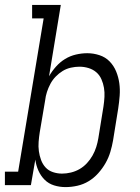

<svg xmlns="http://www.w3.org/2000/svg" viewBox="-50 -755 570 783"><path d="M217 8Q193 8 170.5 1Q148 -6 132 -22Q116 -38 106.5 -59.5Q97 -81 94 -104L76 0H-30V-55H24L128 -680H81V-735H198L150 -444Q162 -465 178.5 -483.5Q195 -502 215.5 -514.5Q236 -527 259.5 -532.5Q283 -538 306 -538Q306 -538 306 -538Q306 -538 306 -538Q331 -538 355.5 -530Q380 -522 397 -504.5Q414 -487 423.5 -464Q433 -441 436.5 -416Q440 -391 438 -364.5Q436 -338 432 -312L411 -182Q407 -159 400 -135.5Q393 -112 380.5 -90Q368 -68 350.5 -48.5Q333 -29 311.5 -16Q290 -3 265.5 2.5Q241 8 217 8ZM203 -47Q221 -47 239.5 -51.5Q258 -56 274.5 -65.5Q291 -75 304.5 -89.5Q318 -104 327.5 -121Q337 -138 342.5 -155.5Q348 -173 351 -191L372 -321Q375 -341 376 -360Q377 -379 374 -397Q371 -415 363.5 -432Q356 -449 342.5 -460.5Q329 -472 311 -477.5Q293 -483 274 -483Q257 -483 239 -479Q221 -475 205.5 -465.5Q190 -456 177 -442.5Q164 -429 155.5 -413Q147 -397 141.5 -380Q136 -363 134 -345L112 -215Q109 -196 107.5 -176.5Q106 -157 108.5 -138.5Q111 -120 117.5 -102.5Q124 -85 136 -72Q148 -59 166 -53Q184 -47 203 -47Z"/></svg>

Font: Iosevka Curly Slab LtObl
Style: Regular
Weight: 300
Italic angle: -9°
Monospace: yes
Designer: Belleve Invis
Foundry: Belleve Invis
Version: Version 11.0.0; ttfautohint (v1.8.3)